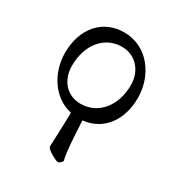

<svg xmlns="http://www.w3.org/2000/svg" viewBox="-157 -530 793 855"><g transform="rotate(30 239.0 -103.0)"><path d="M50.8 -215.8C50.8 -118.2 108.4 -19.5 207 2C206.1 78.1 202.1 141.6 201.2 177.7C200.2 193.4 256.8 221.7 265.6 221.7C274.4 221.7 282.2 211.9 287.1 204.1C277.3 169.9 272.5 91.8 268.6 5.9C367.2 -3.9 432.6 -85 432.6 -204.1C432.6 -315.4 358.4 -426.8 234.4 -426.8C126 -426.8 50.8 -343.8 50.8 -215.8ZM106.4 -182.6C106.4 -289.1 168 -366.2 257.8 -366.2C325.2 -366.2 377 -314.5 377 -237.3C377 -130.9 313.5 -53.7 224.6 -53.7C154.3 -53.7 106.4 -105.5 106.4 -182.6Z"/></g></svg>

Font: Crimson
Style: Roman
Weight: 400
Version: Version 0.2